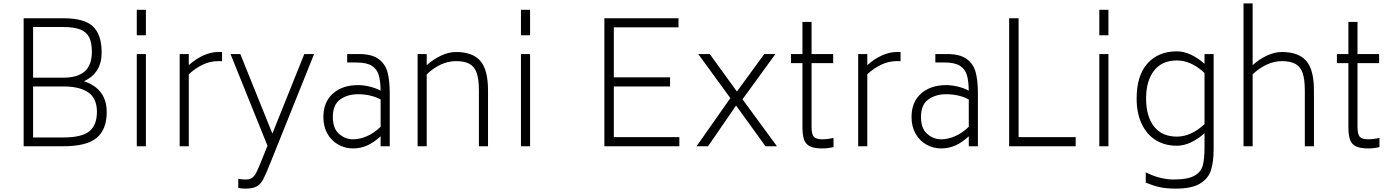

<svg xmlns="http://www.w3.org/2000/svg" viewBox="-20 -866 8235 1137"><path d="M612 -202Q612 -100 553 -50Q494 0 355 0H120V-758H355Q480 -758 531 -709Q582 -660 582 -555Q582 -433 477 -385Q612 -340 612 -202ZM176 -406H355Q440 -406 482 -443.5Q524 -481 524 -559Q524 -613 508.5 -644.5Q493 -676 456 -691Q419 -706 355 -706H176ZM355 -354H176V-52H355Q464 -52 509 -88.5Q554 -125 554 -204Q554 -282 504 -318Q454 -354 355 -354Z M790 -808H844V-657H790ZM790 -546H844V0H790Z M1295 -558V-504H1272Q1225 -504 1180.5 -483Q1136 -462 1098 -426V0H1044V-546H1098V-480Q1136 -515 1182 -536.5Q1228 -558 1272 -558Z M1840 -546 1585 89Q1554 167 1539 195.5Q1524 224 1501 237.5Q1478 251 1432 251Q1411 251 1391 247V193Q1411 197 1437 197Q1459 197 1473 187Q1487 177 1498 155.5Q1509 134 1529 84L1564 -3L1345 -546H1403L1593 -75L1782 -546Z M2288 -313V0H2234V-59Q2194 -22 2154.5 -4.5Q2115 13 2070 13Q2024 13 1983.5 -9.5Q1943 -32 1919 -74Q1895 -116 1895 -173Q1895 -262 1951.5 -312Q2008 -362 2100 -362Q2132 -362 2168 -353.5Q2204 -345 2234 -329Q2233 -388 2222.5 -422.5Q2212 -457 2181.5 -476.5Q2151 -496 2090 -496H2036V-546H2105Q2182 -546 2222 -516.5Q2262 -487 2275 -437.5Q2288 -388 2288 -313ZM2234 -115V-277Q2176 -308 2100 -308Q2038 -308 1994.5 -277Q1951 -246 1951 -173Q1951 -105 1988 -73Q2025 -41 2070 -41Q2110 -41 2152 -59Q2194 -77 2234 -115Z M2870 -330V0H2816V-330Q2816 -395 2803.5 -432.5Q2791 -470 2761.5 -487Q2732 -504 2681 -504Q2590 -504 2507 -426V0H2453V-546H2507V-480Q2546 -515 2591.5 -536.5Q2637 -558 2681 -558Q2778 -558 2824 -506Q2870 -454 2870 -330Z M3065 -808H3119V-657H3065ZM3065 -546H3119V0H3065Z M4003 -54V0H3559V-758H3998V-704H3615V-408H3948V-354H3615V-54Z M4513 0 4339 -241 4173 0H4105L4305 -285L4115 -546H4183L4344 -324L4506 -546H4572L4377 -278L4581 0Z M4916 -49V5Q4881 13 4850 13Q4803 13 4777.5 1Q4752 -11 4742 -38Q4732 -65 4732 -114V-492H4664V-546H4732V-736H4786V-546H4914V-492H4786V-114Q4786 -71 4799.5 -56Q4813 -41 4850 -41Q4879 -41 4916 -49Z M5313 -558V-504H5290Q5243 -504 5198.5 -483Q5154 -462 5116 -426V0H5062V-546H5116V-480Q5154 -515 5200 -536.5Q5246 -558 5290 -558Z M5771 -313V0H5717V-59Q5677 -22 5637.5 -4.5Q5598 13 5553 13Q5507 13 5466.5 -9.5Q5426 -32 5402 -74Q5378 -116 5378 -173Q5378 -262 5434.5 -312Q5491 -362 5583 -362Q5615 -362 5651 -353.5Q5687 -345 5717 -329Q5716 -388 5705.5 -422.5Q5695 -457 5664.5 -476.5Q5634 -496 5573 -496H5519V-546H5588Q5665 -546 5705 -516.5Q5745 -487 5758 -437.5Q5771 -388 5771 -313ZM5717 -115V-277Q5659 -308 5583 -308Q5521 -308 5477.5 -277Q5434 -246 5434 -173Q5434 -105 5471 -73Q5508 -41 5553 -41Q5593 -41 5635 -59Q5677 -77 5717 -115Z M6350 -54V0H5956V-758H6012V-54Z M6490 -808H6544V-657H6490ZM6490 -546H6544V0H6490Z M7167 -546V18Q7167 93 7151 142.5Q7135 192 7086 221.5Q7037 251 6944 251Q6890 251 6851 243Q6812 235 6765 215V155Q6852 197 6929 197Q7012 197 7051.5 175.5Q7091 154 7102 116Q7113 78 7113 8V-77Q7075 -43 7033 -23Q6991 -3 6949 -3Q6878 -3 6824.5 -36Q6771 -69 6741 -132.5Q6711 -196 6711 -283Q6711 -419 6775.5 -490.5Q6840 -562 6949 -562Q6991 -562 7033 -542Q7075 -522 7113 -488V-546ZM7113 -131V-434Q7034 -508 6949 -508Q6861 -508 6814 -447.5Q6767 -387 6767 -283Q6767 -177 6814 -117Q6861 -57 6949 -57Q7034 -57 7113 -131Z M7761 -330V0H7707V-330Q7707 -395 7694.5 -432.5Q7682 -470 7652.5 -487Q7623 -504 7572 -504Q7525 -504 7480.5 -483Q7436 -462 7398 -426V0H7344V-846H7398V-480Q7436 -515 7482 -536.5Q7528 -558 7572 -558Q7669 -558 7715 -506Q7761 -454 7761 -330Z M8149 -49V5Q8114 13 8083 13Q8036 13 8010.5 1Q7985 -11 7975 -38Q7965 -65 7965 -114V-492H7897V-546H7965V-736H8019V-546H8147V-492H8019V-114Q8019 -71 8032.5 -56Q8046 -41 8083 -41Q8112 -41 8149 -49Z"/></svg>

Font: Biryani ExtraLight
Style: Regular
Weight: 275
Designer: Dan Reynolds and Mathieu Reguer
Foundry: Dan Reynolds and Mathieu Reguer
Version: Version 1.004; ttfautohint (v1.1) -l 5 -r 5 -G 72 -x 0 -D la